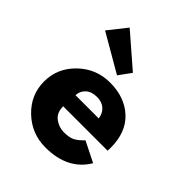

<svg xmlns="http://www.w3.org/2000/svg" viewBox="-232 -981 1137 1137"><g transform="rotate(45 336.5 -412.5)"><path d="M191 -840 394 -664 338 -587 100 -725ZM614 -232H242Q242 -178 277 -152Q312 -126 353 -126Q396 -126 421 -137.5Q446 -149 478 -183L606 -119Q526 15 340 15Q224 15 141 -64.5Q58 -144 58 -256Q58 -368 141 -448Q224 -528 340 -528Q462 -528 538.5 -457.5Q615 -387 615 -256Q615 -238 614 -232ZM247 -330H442Q436 -370 410.5 -391.5Q385 -413 345 -413Q301 -413 275 -390Q249 -367 247 -330Z"/></g></svg>

Font: Hussar
Style: BoldWeb
Weight: 700
Foundry: Cannot Into Space Fonts
Version: Version 2.00